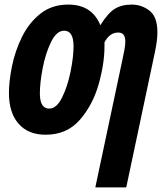

<svg xmlns="http://www.w3.org/2000/svg" viewBox="-20 -578 728 838"><path d="M531 240 656 -350Q667 -401 667 -437Q667 -505 632.5 -531.5Q598 -558 555 -558Q511 -558 481 -539.5Q451 -521 418 -468Q381 -558 278 -558Q206 -558 156 -518Q106 -478 76 -417Q46 -356 32.5 -290Q19 -224 19 -172Q19 -86 61 -38Q103 10 179 10Q272 10 328.5 -55Q385 -120 410.5 -210Q436 -300 436 -375Q436 -387 436 -393Q458 -436 496 -436Q527 -436 527 -397Q527 -382 523 -360Q519 -338 514 -316L396 240ZM154 -170Q154 -217 166.5 -281.5Q179 -346 203 -395Q227 -444 260 -444Q301 -444 301 -376Q301 -330 288 -265.5Q275 -201 251 -152.5Q227 -104 195 -104Q154 -104 154 -170Z"/></svg>

Font: Noto Sans UI Condensed ExtraBold
Style: Italic
Weight: 800
Width: 3
Designer: Monotype Design Team
Foundry: Monotype Imaging Inc.
Version: 1.001